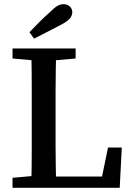

<svg xmlns="http://www.w3.org/2000/svg" viewBox="-20 -899 641 919"><path d="M40 0V-48L174 -60H186V0ZM129 0Q131 -52 131.5 -103Q132 -154 132 -205Q132 -256 132 -305V-357Q132 -410 132 -461.5Q132 -513 131.5 -565Q131 -617 129 -667H249Q248 -616 247 -564.5Q246 -513 246 -461Q246 -409 246 -357V-294Q246 -250 246 -201.5Q246 -153 247 -102Q248 -51 249 0ZM189 0V-54H500L462 -23L497 -193H563L553 0ZM40 -619V-667H342V-619L205 -607H174ZM121 -745Q145 -770 169.5 -794.5Q194 -819 219 -841Q240 -862 254.5 -870.5Q269 -879 284 -879Q302 -879 314 -868Q326 -857 326 -840Q326 -826 315.5 -812Q305 -798 275 -782Q242 -765 209.5 -748Q177 -731 143 -714Z"/></svg>

Font: Source Serif 4 18pt Medium
Style: Regular
Weight: 500
Designer: Frank Grießhammer
Foundry: Adobe Systems Incorporated
Version: Version 4.004;hotconv 1.0.116;makeotfexe 2.5.65601